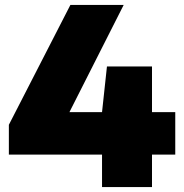

<svg xmlns="http://www.w3.org/2000/svg" viewBox="-20 -760 746 780"><path d="M16 -132V-253L266 -740H482.5L236 -253L216 -304.5H692V-132ZM394.5 0V-304.5L414.5 -490H597.5V0Z"/></svg>

Font: Encode Sans SC SemiExpanded Black
Style: Regular
Weight: 900
Width: 6
Designer: Multiple Designers
Foundry: Impallari Type
Version: Version 3.002